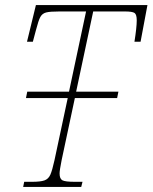

<svg xmlns="http://www.w3.org/2000/svg" viewBox="-20 -734 599 754"><path d="M559 -714 532 -570H508Q517 -627 517 -654Q517 -677 508.5 -683Q500 -689 470 -689H346L279 -374H445L440 -349H274L222 -105Q214 -65 214 -53Q214 -32 225 -26Q236 -20 274 -20H304L299 0H71L75 -20H105Q139 -20 154.5 -25.5Q170 -31 177.5 -47.5Q185 -64 194 -105L246 -349H82L87 -374H251L318 -689H214Q176 -689 161 -685Q146 -681 138.5 -667.5Q131 -654 121 -615L109 -570H86L121 -714Z"/></svg>

Font: Noto Serif NarrowThin
Style: Italic
Weight: 250
Width: 4
Italic angle: -12°
Designer: Monotype Design Team
Foundry: Monotype Imaging Inc.
Version: Version 1.001